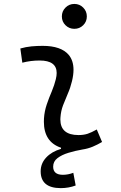

<svg xmlns="http://www.w3.org/2000/svg" viewBox="-20 -764 626 991"><path d="M293.9 207Q189.9 207 189.9 120.1Q189.9 79.6 218.3 49.1Q246.6 18.6 294.9 4.4V-1.5Q206.5 -31.2 206.5 -135.7Q206.5 -144.5 207 -153.3Q209.5 -189.9 221.2 -224.6Q232.9 -259.3 247.1 -292Q260.7 -324.7 268.1 -355Q272.5 -373 272.5 -387.2Q272.5 -451.7 184.6 -451.7Q138.2 -451.7 95.2 -440.4L85 -513.7Q113.8 -522 142.6 -524.7Q171.4 -527.3 200.2 -527.3Q294.9 -527.3 334.5 -481Q359.4 -451.2 359.4 -403.8Q359.4 -377.4 351.6 -345.2Q343.3 -310.5 330.1 -280.8Q316.9 -250.5 305.7 -221.2Q294.4 -191.9 292 -157.7Q291.5 -152.8 291.5 -147.9Q291.5 -66.9 385.3 -66.9Q411.6 -66.9 431.9 -73.5Q452.1 -80.1 479.5 -95.7L506.8 -31.2Q483.9 -17.6 459 -7.1Q434.1 3.4 404.8 7.8Q367.7 14.2 333.3 24.7Q298.8 35.2 276.6 52.2Q254.4 69.3 254.4 96.2Q254.4 138.2 304.7 138.2Q331.5 138.2 358.4 127.9L370.6 193.4Q334 207 293.9 207ZM363.8 -615.2Q336.9 -615.2 318.1 -633.8Q299.3 -652.3 299.3 -679.2Q299.3 -706.1 318.1 -724.9Q336.9 -743.7 363.8 -743.7Q390.6 -743.7 409.4 -724.9Q428.2 -706.1 428.2 -679.2Q428.2 -652.3 409.4 -633.8Q390.6 -615.2 363.8 -615.2Z"/></svg>

Font: CaskaydiaCove NFP SemiLight
Style: Italic
Weight: 350
Italic angle: -10°
Designer: Aaron Bell
Foundry: Saja Typeworks
Version: Version 2111.001; VTT 6.35;Nerd Fonts 3.1.1